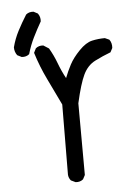

<svg xmlns="http://www.w3.org/2000/svg" viewBox="-55 -845 611 880"><g transform="rotate(-5 250.0 -405.0)"><path d="M257 -8 236 -18Q226 -30 225 -45L227 -368Q198 -429 168.5 -489.5Q139 -550 119 -615L129 -635Q143 -647 164 -645L189 -629Q209 -595 222.5 -558.5Q236 -522 255 -487Q267 -518 282.5 -547.5Q298 -577 329 -609Q360 -641 388.5 -647.5Q417 -654 448 -654L468 -645Q480 -629 478 -606L468 -587Q431 -573 395.5 -555Q360 -537 340.5 -496.5Q321 -456 301 -367L302 -37L292 -18Q278 -6 257 -8ZM61 -601 41 -611Q29 -627 29 -648Q39 -687 57.5 -722.5Q76 -758 98 -793Q112 -805 133 -803L152 -793Q164 -777 162 -756Q142 -721 124.5 -685.5Q107 -650 96 -611Q82 -599 61 -601Z"/></g></svg>

Font: NaniFont Regular
Style: Regular
Weight: 400
Designer: Nanigashitei
Version: Version 1.036